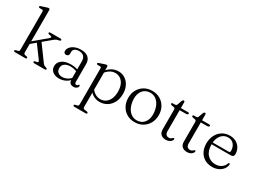

<svg xmlns="http://www.w3.org/2000/svg" viewBox="-47 -1523 3407 2547"><g transform="rotate(30 1657.0 -249.5)"><path d="M61 0Q52 0 48 -3.8Q44 -7.5 44 -14Q44 -20 48.2 -23.5Q52.5 -27 60.5 -29.5L86 -34.5Q97.5 -37 103.2 -43.8Q109 -50.5 109 -63V-648Q109 -659 105 -664.2Q101 -669.5 92 -670L51.5 -670.5Q44.5 -671.5 40.8 -675Q37 -678.5 37 -683.5Q37 -689 41 -693Q45 -697 54 -700L124.5 -723Q135.5 -726.5 143.5 -729Q151.5 -731.5 157.5 -731.5Q167 -731.5 172 -726Q177 -720.5 177 -710.5V-63Q177 -50 182.8 -43.2Q188.5 -36.5 199.5 -34L224.5 -29Q240 -24.5 240 -14Q240 0 222 0ZM152.5 -212 366 -391Q380 -403 379 -412.8Q378 -422.5 361.5 -425.5L338.5 -429.5Q328 -432 324.2 -435.8Q320.5 -439.5 320.5 -445Q320.5 -452 325.5 -455.5Q330.5 -459 339 -459H494.5Q503.5 -459 508.5 -455.2Q513.5 -451.5 513.5 -445Q513.5 -438.5 508.2 -434Q503 -429.5 485.5 -426.5Q462 -422.5 446.5 -413.5Q431 -404.5 406 -383.5L158.5 -176.5ZM289.5 -308 463.5 -70.5Q478.5 -50 489.2 -42.5Q500 -35 518.5 -31Q529 -27.5 533.8 -23.8Q538.5 -20 538.5 -13.5Q538.5 -7 533.8 -3.5Q529 0 520.5 0H357Q348.5 0 343.8 -3.8Q339 -7.5 339 -14Q339 -19.5 342.8 -23Q346.5 -26.5 357 -28.5L379.5 -33Q398.5 -37 398.2 -45.5Q398 -54 382 -76L239.5 -270Z M894.5 -54V-67L891.5 -74.5V-338.5Q891.5 -387.5 866 -413.2Q840.5 -439 794.5 -439Q750 -439 728 -421Q706 -403 706 -378.5V-346.5Q706 -328 694.8 -318.2Q683.5 -308.5 664.5 -308.5Q647.5 -308.5 638 -319Q628.5 -329.5 628.5 -346.5Q628.5 -377 650.2 -404.5Q672 -432 712.5 -449.8Q753 -467.5 809.5 -467.5Q884.5 -467.5 921.8 -432Q959 -396.5 959 -336.5V-61.5Q959 -46 965.5 -38.2Q972 -30.5 982.5 -30.5Q993 -30.5 998.5 -34.8Q1004 -39 1007 -44.5Q1009.5 -47.5 1012.2 -49.8Q1015 -52 1018.5 -52Q1023 -52 1026 -48.8Q1029 -45.5 1029 -39Q1029 -27.5 1021.2 -16Q1013.5 -4.5 999 3Q984.5 10.5 964 10.5Q932 10.5 913.2 -5.5Q894.5 -21.5 894.5 -54ZM604.5 -102Q604.5 -158.5 654.2 -195Q704 -231.5 790.5 -231.5Q824 -231.5 854 -225.5Q884 -219.5 907.5 -210L902.5 -184Q879 -193 853.2 -199Q827.5 -205 797.5 -205Q741 -205 708.8 -180.2Q676.5 -155.5 676.5 -112.5Q676.5 -71.5 702 -49.8Q727.5 -28 766 -28Q806 -28 842.5 -46.8Q879 -65.5 906.5 -100.5L916.5 -79Q886 -36 839.5 -12.5Q793 11 741 11Q681 11 642.8 -19Q604.5 -49 604.5 -102Z M1219 -442.5V-377L1220.5 -370V170.5Q1220.5 183 1226.5 190Q1232.5 197 1243.5 199L1283 204Q1291 205.5 1295.2 209.5Q1299.5 213.5 1299.5 219.5Q1299.5 226 1295 229.8Q1290.5 233.5 1281 233.5H1107Q1098 233.5 1093.2 229.8Q1088.5 226 1088.5 219.5Q1088.5 213.5 1092.8 209.8Q1097 206 1105 204L1130 199Q1141 196.5 1146.8 189.8Q1152.5 183 1152.5 170.5V-380Q1152.5 -391.5 1148.5 -396.5Q1144.5 -401.5 1135.5 -402L1095.5 -402.5Q1088 -403.5 1084.2 -407Q1080.5 -410.5 1080.5 -415.5Q1080.5 -421 1084.5 -425Q1088.5 -429 1097.5 -432L1166 -454.5Q1177.5 -458.5 1185.5 -461Q1193.5 -463.5 1199.5 -463.5Q1209 -463.5 1214 -458Q1219 -452.5 1219 -442.5ZM1200.5 -328.5 1190.5 -353.5Q1226 -408 1275.5 -437.8Q1325 -467.5 1381 -467.5Q1439 -467.5 1484.2 -438Q1529.5 -408.5 1555.2 -356.5Q1581 -304.5 1581 -236.5Q1581 -159.5 1551.2 -104Q1521.5 -48.5 1471.8 -18.8Q1422 11 1361 11Q1303 11 1256.2 -19.5Q1209.5 -50 1183.5 -103L1198.5 -130Q1224.5 -79.5 1265.2 -52.5Q1306 -25.5 1352.5 -25.5Q1396.5 -25.5 1431.8 -48.8Q1467 -72 1487.8 -117.5Q1508.5 -163 1508.5 -228.5Q1508.5 -292.5 1488.8 -336.8Q1469 -381 1434.8 -404.2Q1400.5 -427.5 1356.5 -427.5Q1311 -427.5 1271.2 -401.8Q1231.5 -376 1200.5 -328.5Z M1900.5 -467.5Q1968.5 -467.5 2021 -436.8Q2073.5 -406 2103.2 -352.2Q2133 -298.5 2133 -228.5Q2133 -159 2103 -105Q2073 -51 2020.2 -20Q1967.5 11 1898.5 11Q1830 11 1777.8 -19.8Q1725.5 -50.5 1696 -104.8Q1666.5 -159 1666.5 -229Q1666.5 -298.5 1696.2 -352Q1726 -405.5 1778.8 -436.5Q1831.5 -467.5 1900.5 -467.5ZM1936.5 -26.5Q1983 -33.5 2013.5 -64Q2044 -94.5 2056 -143Q2068 -191.5 2058 -252Q2048 -315.5 2020.2 -358Q1992.5 -400.5 1952.2 -419.2Q1912 -438 1864 -430.5Q1816.5 -423.5 1785.8 -393Q1755 -362.5 1743.2 -314.2Q1731.5 -266 1741 -205.5Q1751.5 -142 1779.5 -99.5Q1807.5 -57 1848 -38Q1888.5 -19 1936.5 -26.5Z M2247.5 -423.5 2216 -429Q2206.5 -431.5 2202.5 -435.8Q2198.5 -440 2198.5 -445.5Q2198.5 -451.5 2202.8 -455.2Q2207 -459 2215 -459H2245.5Q2258.5 -459 2266 -463.5Q2273.5 -468 2278 -480L2301.5 -546.5Q2305.5 -555.5 2311.2 -560.2Q2317 -565 2323.5 -565Q2330.5 -565 2334.8 -560.5Q2339 -556 2339 -547.5V-104Q2339 -72 2353.8 -55Q2368.5 -38 2394 -38Q2409.5 -38 2419.2 -42Q2429 -46 2435.5 -51.8Q2442 -57.5 2447.2 -62.2Q2452.5 -67 2457.5 -68Q2463 -68 2466.2 -64.2Q2469.5 -60.5 2468.5 -53Q2467 -38 2454.2 -24.2Q2441.5 -10.5 2420.5 -1.8Q2399.5 7 2373.5 7Q2327.5 7 2299.5 -18.2Q2271.5 -43.5 2271.5 -94.5V-393.5Q2271.5 -406.5 2266.2 -413.8Q2261 -421 2247.5 -423.5ZM2301 -426V-459H2448.5Q2458 -459 2462.5 -455.8Q2467 -452.5 2467 -445.5Q2467 -437 2458.8 -431.5Q2450.5 -426 2433 -426Z M2572 -423.5 2540.5 -429Q2531 -431.5 2527 -435.8Q2523 -440 2523 -445.5Q2523 -451.5 2527.2 -455.2Q2531.5 -459 2539.5 -459H2570Q2583 -459 2590.5 -463.5Q2598 -468 2602.5 -480L2626 -546.5Q2630 -555.5 2635.8 -560.2Q2641.5 -565 2648 -565Q2655 -565 2659.2 -560.5Q2663.5 -556 2663.5 -547.5V-104Q2663.5 -72 2678.2 -55Q2693 -38 2718.5 -38Q2734 -38 2743.8 -42Q2753.5 -46 2760 -51.8Q2766.5 -57.5 2771.8 -62.2Q2777 -67 2782 -68Q2787.5 -68 2790.8 -64.2Q2794 -60.5 2793 -53Q2791.5 -38 2778.8 -24.2Q2766 -10.5 2745 -1.8Q2724 7 2698 7Q2652 7 2624 -18.2Q2596 -43.5 2596 -94.5V-393.5Q2596 -406.5 2590.8 -413.8Q2585.5 -421 2572 -423.5ZM2625.5 -426V-459H2773Q2782.5 -459 2787 -455.8Q2791.5 -452.5 2791.5 -445.5Q2791.5 -437 2783.2 -431.5Q2775 -426 2757.5 -426Z M3272 -289Q3272 -267.5 3259.8 -257Q3247.5 -246.5 3223.5 -246.5H2906V-274.5H3174.5Q3200 -274.5 3200 -297Q3200 -358.5 3167.2 -396.8Q3134.5 -435 3080 -435Q3036 -435 3002.5 -411.2Q2969 -387.5 2950.5 -345Q2932 -302.5 2932 -246Q2932 -147 2980.5 -93.8Q3029 -40.5 3105.5 -40.5Q3161 -40.5 3198.5 -68Q3236 -95.5 3248 -134.5Q3251.5 -141 3254.8 -143.8Q3258 -146.5 3262.5 -146.5Q3268 -146.5 3270.8 -142.2Q3273.5 -138 3273.5 -131Q3270 -93 3245.5 -60.8Q3221 -28.5 3180 -8.8Q3139 11 3087 11Q3019.5 11 2970 -18.2Q2920.5 -47.5 2893.2 -100.2Q2866 -153 2866 -222.5Q2866 -292 2893.8 -347.5Q2921.5 -403 2971.5 -435.2Q3021.5 -467.5 3089 -467.5Q3142.5 -467.5 3183.8 -444.8Q3225 -422 3248.5 -381.8Q3272 -341.5 3272 -289Z"/></g></svg>

Font: Fraunces 48pt Soft Wonky Light
Style: Regular
Weight: 300
Version: Version 1.000;[b76b70a41]